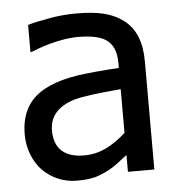

<svg xmlns="http://www.w3.org/2000/svg" viewBox="-46 -602 616 661"><g transform="rotate(-5 262.5 -272.0)"><path d="M371.1 0H462.4V-373C462.4 -441.4 442.9 -488.3 403.3 -518.1C363.8 -547.9 315.9 -558.6 239.3 -558.6C211.4 -558.6 181.6 -556.2 150.9 -550.8C120.1 -545.4 93.8 -540 72.8 -533.7V-440.4H78.1C134.3 -463.9 195.3 -477.5 238.8 -477.5C283.2 -477.5 314.9 -471.2 334 -459C358.9 -443.8 371.1 -416.5 371.1 -376.5V-358.9C314 -355.5 266.6 -351.1 228 -345.7C189.5 -339.8 155.8 -330.6 127.9 -317.9C59.6 -287.1 28.3 -234.9 28.3 -158.2C28.3 -109.9 46.9 -63 76.7 -33.2C107.9 -2 148.9 15.1 193.8 15.1C220.7 15.1 242.2 12.7 257.8 8.3C288.6 -1 316.4 -15.6 341.3 -35.2C352.5 -43.9 362.3 -51.8 371.1 -58.1ZM371.1 -134.3C324.7 -93.3 280.8 -69.3 226.6 -69.3C158.7 -69.3 123 -101.6 123 -164.1C123 -212.4 151.4 -245.6 207.5 -263.2C240.7 -272.9 294.4 -278.8 361.3 -284.7L371.1 -285.6Z"/></g></svg>

Font: SG Kara
Style: Regular
Weight: 400
Designer: Damoon Khanjanzadeh
Version: Version 1.000